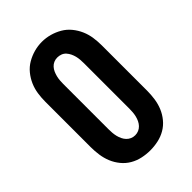

<svg xmlns="http://www.w3.org/2000/svg" viewBox="-222 -841 943 943"><g transform="rotate(-45 250.0 -369.0)"><path d="M250 8Q222 8 194.5 2Q167 -4 143 -18Q119 -32 101 -54Q83 -76 72.5 -101.5Q62 -127 58 -155Q54 -183 54 -210V-525Q54 -553 58 -580.5Q62 -608 73 -633.5Q84 -659 102 -681Q120 -703 144 -717Q168 -731 195 -738.5Q222 -746 250 -746Q278 -746 305 -738.5Q332 -731 356 -717Q380 -703 398 -681Q416 -659 427 -633.5Q438 -608 442 -580.5Q446 -553 446 -525V-210Q446 -183 442 -155Q438 -127 427.5 -101.5Q417 -76 399 -54Q381 -32 357 -18Q333 -4 305.5 2Q278 8 250 8ZM250 -97Q263 -97 274.5 -102Q286 -107 294.5 -116Q303 -125 308.5 -136.5Q314 -148 317 -160.5Q320 -173 321 -185.5Q322 -198 322 -210V-525Q322 -537 321 -550Q320 -563 317 -575Q314 -587 308.5 -598.5Q303 -610 294.5 -619.5Q286 -629 274 -633.5Q262 -638 249 -638Q236 -638 224.5 -633Q213 -628 204.5 -618.5Q196 -609 191 -597.5Q186 -586 183 -574Q180 -562 179 -549.5Q178 -537 178 -525V-210Q178 -198 179 -185.5Q180 -173 183 -160.5Q186 -148 191.5 -136.5Q197 -125 205.5 -116Q214 -107 225.5 -102Q237 -97 250 -97Z"/></g></svg>

Font: Iosevka Slab Extrabold
Style: Regular
Weight: 800
Monospace: yes
Designer: Belleve Invis
Foundry: Belleve Invis
Version: Version 11.1.1; ttfautohint (v1.8.3)